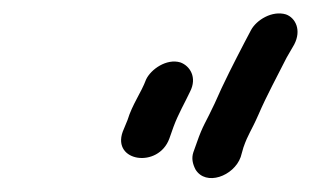

<svg xmlns="http://www.w3.org/2000/svg" viewBox="-20 -665 454 280"><path d="M331 -436 335 -450C342 -470 346 -473 357 -498C369 -526 385 -555 398 -581L409 -600C420 -621 411 -639 397 -644C377 -650 354 -636 346 -621L336 -602C322 -575 306 -544 293 -514C280 -486 276 -483 267 -457L262 -443C259 -434 261 -426 265 -418C280 -393 321 -408 331 -436ZM227 -463 233 -480C240 -499 250 -516 257 -531C268 -552 257 -569 243 -574C223 -580 200 -564 193 -549C186 -530 173 -513 166 -490L159 -473C143 -429 211 -419 227 -463Z"/></svg>

Font: Electronic
Style: BdIt
Weight: 700
Version: Version 1.011